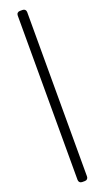

<svg xmlns="http://www.w3.org/2000/svg" viewBox="-208 -926 635 1164"><g transform="rotate(-20 109.5 -344.0)"><path d="M101 208Q91 208 85 202Q79 196 79 186V-874Q79 -884 85 -890Q91 -896 101 -896H118Q128 -896 134 -890Q140 -884 140 -874V186Q140 196 134 202Q128 208 118 208Z"/></g></svg>

Font: Rubik Light Light
Style: Regular
Weight: 300
Version: Version 2.101